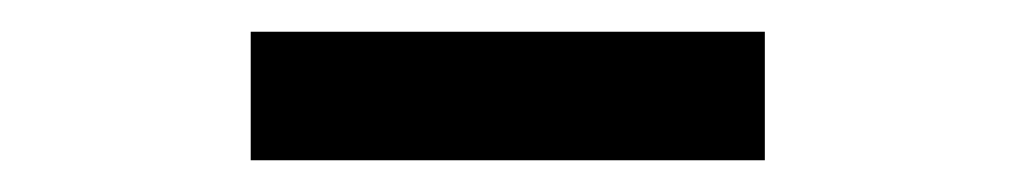

<svg xmlns="http://www.w3.org/2000/svg" viewBox="-20 -716 640 121"><path d="M138 -615V-696H462V-615Z"/></svg>

Font: Commissioner Medium
Style: Regular
Weight: 500
Designer: Kostas Bartsokas
Foundry: Kostas Bartsokas
Version: Version 1.000; ttfautohint (v1.8.3)